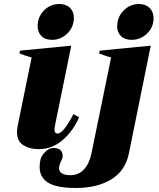

<svg xmlns="http://www.w3.org/2000/svg" viewBox="-20 -735 794 959"><path d="M168 -605Q168 -650 199.5 -682.5Q231 -715 276 -715Q310 -715 329.5 -696Q349 -677 349 -646Q349 -632 347 -625Q340 -587 309.5 -561.5Q279 -536 240 -536Q206 -536 187 -555Q168 -574 168 -605ZM565 -605Q565 -611 567 -625Q575 -664 605 -689.5Q635 -715 674 -715Q707 -715 727 -695.5Q747 -676 747 -644Q747 -599 714.5 -567.5Q682 -536 637 -536Q603 -536 584 -555Q565 -574 565 -605ZM65 -76Q65 -89 68 -105L138 -448Q117 -453 77 -468L80 -482L336 -507L256 -115Q252 -95 252 -89Q252 -68 268 -68Q296 -68 347 -165L375 -149Q345 -80 292.5 -35Q240 10 172 10Q129 10 97 -9.5Q65 -29 65 -76ZM178 99Q178 80 182 63Q187 42 206.5 23Q226 4 248 4Q271 4 282 15Q293 26 293 43Q293 56 284 72Q278 86 276 94Q275 98 275 105Q275 122 289.5 131Q304 140 332 140Q374 140 400.5 110Q427 80 437 30L535 -448Q517 -452 475 -468L478 -482L733 -507L624 30Q607 117 536.5 160.5Q466 204 358 204Q263 204 220.5 177.5Q178 151 178 99Z"/></svg>

Font: Trirong Black
Style: Italic
Weight: 900
Italic angle: -12°
Designer: Katatrad Team
Foundry: CadsonDemak
Version: Version 1.001